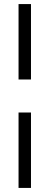

<svg xmlns="http://www.w3.org/2000/svg" viewBox="-20 -743 243 942"><path d="M71 -353V-723H132V-353ZM71 179V-191H132V179Z"/></svg>

Font: Archivo Condensed Light
Style: Regular
Weight: 300
Width: 3
Designer: Hector Gatti
Foundry: Omnibus-Type
Version: Version 2.001